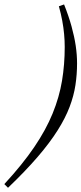

<svg xmlns="http://www.w3.org/2000/svg" viewBox="-93 -730 376 887"><path d="M-73 120.5Q11 29.5 65.2 -50.5Q119.5 -130.5 150.2 -206Q181 -281.5 193.5 -356.8Q206 -432 206 -513Q206 -542 203.2 -572.2Q200.5 -602.5 194.5 -634.8Q188.5 -667 179 -701L203 -709.5Q224.5 -655.5 237.5 -608.2Q250.5 -561 256.8 -518.8Q263 -476.5 263 -437.5Q263 -386.5 255.5 -337Q248 -287.5 228.5 -236Q209 -184.5 173.2 -127.8Q137.5 -71 81.2 -5.5Q25 60 -56 137.5Z"/></svg>

Font: Newsreader 16pt
Style: Italic
Weight: 400
Italic angle: -17°
Designer: Hugues Gentile
Foundry: Production Type
Version: Version 1.003